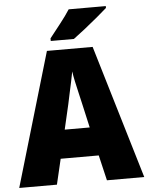

<svg xmlns="http://www.w3.org/2000/svg" viewBox="-61 -976 792 1025"><g transform="rotate(-5 335.0 -463.5)"><path d="M470 0 438 -136H234L202 0H0L211 -716H456L670 0ZM373 -422Q368 -444 360.5 -476Q353 -508 346 -540Q339 -572 336 -595Q332 -573 325.5 -542Q319 -511 312 -479.5Q305 -448 300 -423L269 -289H403ZM545 -917Q525 -899 491.5 -871Q458 -843 422 -814.5Q386 -786 360 -767H236V-781Q261 -813 293 -853.5Q325 -894 346 -927H545Z"/></g></svg>

Font: Noto Sans Tamil SemiCondensed Black
Style: Regular
Weight: 900
Width: 4
Designer: Jelle Bosma - Monotype Design Team
Foundry: Monotype Imaging Inc.
Version: Version 2.004; ttfautohint (v1.8.4.7-5d5b)